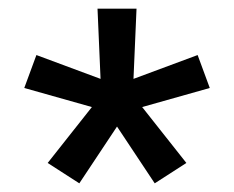

<svg xmlns="http://www.w3.org/2000/svg" viewBox="-20 -836 540 443"><path d="M163 -413 90 -460 192 -589 36 -633 64 -709 212 -654 205 -816H295L288 -654L436 -709L464 -633L308 -589L410 -460L337 -413L250 -544Z"/></svg>

Font: Iosevka SS10 Medium
Style: Regular
Weight: 500
Monospace: yes
Designer: Belleve Invis
Foundry: Belleve Invis
Version: Version 28.0.6; ttfautohint (v1.8.4)